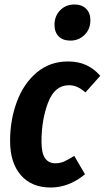

<svg xmlns="http://www.w3.org/2000/svg" viewBox="-20 -820 467 856"><path d="M427 -482 361 -408Q341 -425 324 -432.5Q307 -440 287 -440Q224 -440 194.5 -363Q165 -286 165 -189Q165 -137 181 -114.5Q197 -92 227 -92Q248 -92 266 -100Q284 -108 311 -125L359 -43Q287 16 206 16Q121 16 73 -39Q25 -94 25 -192Q25 -285 55 -366Q85 -447 143.5 -496.5Q202 -546 283 -546Q329 -546 364 -530Q399 -514 427 -482ZM223 -709Q223 -749 248.5 -774.5Q274 -800 311 -800Q345 -800 364 -781Q383 -762 383 -730Q383 -690 357 -664.5Q331 -639 294 -639Q260 -639 241.5 -658Q223 -677 223 -709Z"/></svg>

Font: Fira Sans Compressed SemiBold
Style: Italic
Weight: 600
Width: 1
Italic angle: -8°
Designer: bBox Type GmbH & Carrois Corporate GbR & Edenspiekermann AG
Foundry: bBox Type GmbH & Carrois Corporate GbR & Edenspiekermann AG
Version: Version 4.301